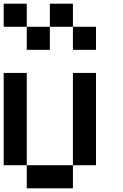

<svg xmlns="http://www.w3.org/2000/svg" viewBox="-20 -1020 665 1040"><path d="M125 -1000V-875H0V-1000ZM250 -875V-1000H375V-875ZM125 -750V-875H250V-750ZM375 -750V-875H500V-750ZM125 -125H0V-625H125ZM500 -125H375V-625H500ZM375 -125V0H125V-125Z"/></svg>

Font: Tiny5
Style: Regular
Weight: 400
Designer: Stefan Schmidt
Foundry: Made with Bits'n'Picas by Kreative Software
Version: Version 1.002; ttfautohint (v1.8.4.7-5d5b)